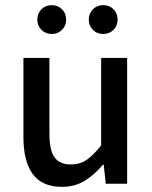

<svg xmlns="http://www.w3.org/2000/svg" viewBox="-20 -714 591 746"><path d="M221 12Q143 12 107 -38Q71 -88 71 -181V-489H172V-194Q172 -130 192 -102.5Q212 -75 255 -75Q290 -75 316 -92.5Q342 -110 373 -149V-489H474V0H391L383 -74H380Q347 -35 309 -11.5Q271 12 221 12ZM381 -582Q357 -582 341 -598Q325 -614 325 -638Q325 -662 341 -678Q357 -694 381 -694Q405 -694 421 -678Q437 -662 437 -638Q437 -614 421 -598Q405 -582 381 -582ZM181 -582Q157 -582 141 -598Q125 -614 125 -638Q125 -662 141 -678Q157 -694 181 -694Q205 -694 221 -678Q237 -662 237 -638Q237 -614 221 -598Q205 -582 181 -582Z"/></svg>

Font: Assistant SemiBold
Style: Regular
Weight: 600
Designer: Hebrew By Ben Nathan, Latin by Paul Hunt
Version: Version 3.000